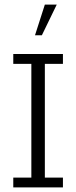

<svg xmlns="http://www.w3.org/2000/svg" viewBox="-20 -819 333 839"><path d="M38 0V-43H117V-540H38V-583H255V-540H176V-43H255V0ZM133 -665 176 -799H228L163 -665Z"/></svg>

Font: Rokkitt SemiBold Light
Style: Regular
Weight: 300
Version: Version 3.103